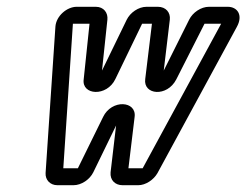

<svg xmlns="http://www.w3.org/2000/svg" viewBox="-20 -521 726 566"><path d="M358.6 -25 376.8 -176C383.5 -224 309 -229 283.8 -176L209.6 -25H166.6L194.9 -451H243.9L226.7 -287C220.4 -240 294.8 -235 320.1 -288L398.9 -451H427.9L408.1 -288C401.7 -241 472.5 -234 499.7 -287L582.9 -451H631.9L400.6 -25ZM341.4 25H387.4C409.4 25 433.2 9 444.4 -11L677.8 -441C697.5 -476 680.2 -501 651.2 -501H596.2C572.2 -501 548 -484 537.6 -463L462.7 -313L480.6 -463C483 -484 469.2 -501 445.2 -501H412.2C388.2 -501 364 -484 353.6 -463L280.7 -313L296.6 -463C298.7 -483 286.2 -501 262.2 -501H206.2C177.2 -501 145.9 -474 143.4 -443L114.4 -11C113.2 9 127.4 25 149.4 25H196.4C220.4 25 244.6 8 255 -13L322.2 -151L306 -13C303.9 10 319.4 25 341.4 25Z"/></svg>

Font: DIN Rundschrift
Style: EngKontKu
Weight: 400
Width: 3
Version: Version 1.027